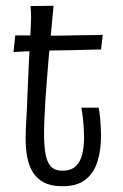

<svg xmlns="http://www.w3.org/2000/svg" viewBox="-20 -637 427 667"><path d="M197 10Q158 10 133 -3Q108 -16 94 -39Q80 -62 74.5 -91.5Q69 -121 69 -155Q69 -187 71.5 -223.5Q74 -260 75 -300Q78 -376 80.5 -423.5Q83 -471 84.5 -499Q86 -527 87 -544.5Q88 -562 88 -577.5Q88 -593 86 -616L166 -617Q162 -573 157.5 -526Q153 -479 149 -435Q145 -391 142.5 -354Q140 -317 138 -294Q136 -259 134.5 -229Q133 -199 133 -173Q133 -132 138 -103Q143 -74 156.5 -59Q170 -44 197 -44Q226 -44 242.5 -59Q259 -74 265.5 -100.5Q272 -127 272 -160Q272 -176 271 -193Q270 -210 268 -227.5Q266 -245 263 -263H323Q326 -246 327.5 -229.5Q329 -213 330 -197Q331 -181 331 -166Q331 -115 318.5 -75.5Q306 -36 277 -13Q248 10 197 10ZM27 -456 33 -514Q31 -514 42.5 -514Q54 -514 72.5 -514Q91 -514 111 -513.5Q131 -513 145.5 -513Q160 -513 164 -513Q183 -513 206 -513.5Q229 -514 252 -514.5Q275 -515 294.5 -515Q314 -515 325.5 -515.5Q337 -516 337 -516L331 -465Q331 -465 322 -465Q313 -465 297.5 -464.5Q282 -464 262.5 -463.5Q243 -463 222.5 -462.5Q202 -462 182 -462Q158 -462 131 -461Q104 -460 80.5 -459Q57 -458 42 -457Q27 -456 27 -456Z"/></svg>

Font: Truculenta
Style: Regular
Weight: 400
Designer: Ivan Castro, Eva Sanz & Omnibus-Type Team
Foundry: Omnibus-Type
Version: Version 1.002